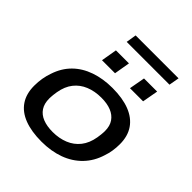

<svg xmlns="http://www.w3.org/2000/svg" viewBox="-234 -1030 1199 1199"><g transform="rotate(45 365.5 -430.5)"><path d="M326 12Q237 12 174.5 -12Q112 -36 79.5 -84Q47 -132 47 -203Q47 -238 52.5 -269.5Q58 -301 68 -329Q91 -399 138 -445.5Q185 -492 253 -515.5Q321 -539 403 -539Q493 -539 555.5 -514.5Q618 -490 651 -442Q684 -394 684 -323Q684 -292 679.5 -263.5Q675 -235 666 -209Q644 -137 596 -87.5Q548 -38 479.5 -13Q411 12 326 12ZM333 -80Q390 -80 436.5 -99Q483 -118 513.5 -156.5Q544 -195 554 -254Q557 -272 558 -283Q559 -294 559.5 -301.5Q560 -309 560 -315Q560 -360 540 -389Q520 -418 484 -432.5Q448 -447 397 -447Q339 -447 292.5 -428Q246 -409 216 -371Q186 -333 176 -274Q173 -257 172 -245.5Q171 -234 170.5 -226.5Q170 -219 170 -213Q170 -168 189.5 -138.5Q209 -109 245.5 -94.5Q282 -80 333 -80ZM234 -615 252 -720H367L349 -615ZM481 -615 500 -720H616L597 -615ZM262 -805 273 -873H652L640 -805Z"/></g></svg>

Font: Archivo Expanded Medium
Style: Italic
Weight: 500
Width: 7
Italic angle: -10°
Designer: Hector Gatti
Foundry: Omnibus-Type
Version: Version 2.001